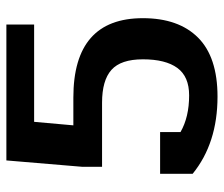

<svg xmlns="http://www.w3.org/2000/svg" viewBox="-70 -617 702 602"><g transform="rotate(-90 281.0 -316.0)"><path d="M37 -63V-165H168V-101Q215 -74 283 -74Q342 -74 369 -111Q396 -148 396 -219Q396 -288 363 -317.5Q330 -347 260 -347H59V-409L79 -647H505V-560H200L189 -437H276Q525 -437 525 -219Q525 -107 464 -46Q403 15 279 15Q133 15 37 -63Z"/></g></svg>

Font: Pridi Medium
Style: Regular
Weight: 500
Designer: Katatrad Team
Foundry: CadsonDemak
Version: Version 1.001